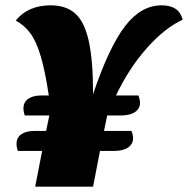

<svg xmlns="http://www.w3.org/2000/svg" viewBox="-20 -700 705 720"><path d="M47 -134Q42 -147 42 -161Q42 -184 60 -196.5Q78 -209 109 -209H153L165 -267H73Q68 -280 68 -294Q68 -317 86 -329.5Q104 -342 135 -342H163Q149 -435 132.5 -490Q116 -545 94 -575Q72 -605 39 -623Q85 -680 170 -680Q228 -680 262.5 -649Q297 -618 313 -545.5Q329 -473 329 -347Q389 -524 449 -602Q509 -680 586 -680Q652 -680 665 -626Q599 -596 531.5 -520.5Q464 -445 415 -342H499Q505 -327 505 -314Q505 -293 486.5 -280Q468 -267 433 -267H382L370 -209H473Q479 -194 479 -181Q479 -160 460.5 -147Q442 -134 407 -134H355L329 0H112L138 -134Z"/></svg>

Font: Sansita ExtraBold Italic
Style: Regular
Weight: 800
Italic angle: -11°
Designer: Pablo Cosgaya
Foundry: Omnibus-Type
Version: Version 1.006